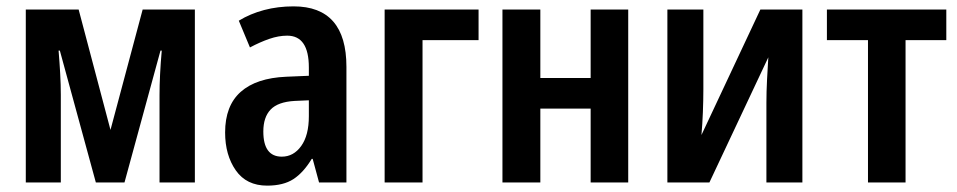

<svg xmlns="http://www.w3.org/2000/svg" viewBox="-20 -573 3007 603"><path d="M592 -543V0H481V-275Q481 -335 488 -414H484L371 0H281L168 -414H164Q167 -378 169 -342.5Q171 -307 171 -275V0H61V-543H227L327 -165L428 -543Z M902 -553Q1068 -553 1068 -363V0H982L962 -74H959Q933 -31 901.5 -10.5Q870 10 819 10Q754 10 720.5 -38Q687 -86 687 -157Q687 -241 736 -284.5Q785 -328 879 -332L950 -335V-361Q950 -461 882 -461Q855 -461 826 -451Q797 -441 765 -424L730 -508Q766 -530 809.5 -541.5Q853 -553 902 -553ZM950 -258 905 -256Q853 -253 830 -229Q807 -205 807 -160Q807 -81 865 -81Q902 -81 926 -114.5Q950 -148 950 -208Z M1483 -543V-447H1307V0H1188V-543Z M1677 -543V-328H1835V-543H1953V0H1835V-232H1677V0H1558V-543Z M2189 -543V-292Q2189 -259 2187.5 -221Q2186 -183 2183 -149L2368 -543H2500V0H2387V-250Q2387 -284 2389 -323Q2391 -362 2393 -393L2208 0H2076V-543Z M2952 -447H2824V0H2706V-447H2577V-543H2952Z"/></svg>

Font: Avrile Sans Condensed SemiBold
Style: Regular
Weight: 600
Width: 3
Designer: Monotype Design Team
Foundry: Monotype Imaging Inc.
Version: Version 2.001;September 10, 2019;FontCreator 11.5.0.2425 64-